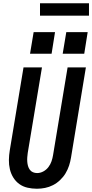

<svg xmlns="http://www.w3.org/2000/svg" viewBox="-20 -1148 565 1176"><path d="M206 8Q176 8 148 1.5Q120 -5 98 -21Q76 -37 61.5 -60.5Q47 -84 40.5 -111.5Q34 -139 34.5 -168.5Q35 -198 40 -228L124 -735H237L150 -212Q148 -198 147 -184.5Q146 -171 147 -157.5Q148 -144 151.5 -131.5Q155 -119 162.5 -108.5Q170 -98 182 -93Q194 -88 207 -88Q227 -88 245.5 -98Q264 -108 276.5 -124.5Q289 -141 295.5 -160Q302 -179 305 -198L394 -735H506L415 -183Q411 -158 403 -133.5Q395 -109 381.5 -86.5Q368 -64 348 -45Q328 -26 304.5 -14Q281 -2 256 3Q231 8 206 8ZM496 -819H364L386 -951H517ZM296 -819H164L186 -951H317ZM225 -1052V-1128H525V-1052Z"/></svg>

Font: Iosevka SS04 Oblique
Style: Bold
Weight: 700
Italic angle: -9°
Monospace: yes
Designer: Belleve Invis
Foundry: Belleve Invis
Version: Version 19.0.0; ttfautohint (v1.8.4)